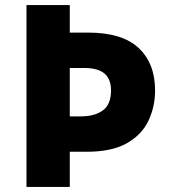

<svg xmlns="http://www.w3.org/2000/svg" viewBox="-20 -734 668 754"><path d="M589 -379Q589 -316 563.5 -261Q538 -206 479 -172Q420 -138 320 -138H254V0H84V-714H254V-606H326Q460 -606 524.5 -545.5Q589 -485 589 -379ZM297 -277Q352 -277 384 -300.5Q416 -324 416 -379Q416 -423 390.5 -445Q365 -467 310 -467H254V-277Z"/></svg>

Font: Noto Sans Gujarati ExtraBold
Style: Regular
Weight: 800
Designer: Jelle Bosma - Monotype Design Team, Universal Thirst
Foundry: Monotype Imaging Inc.
Version: Version 2.106; ttfautohint (v1.8.4.7-5d5b)